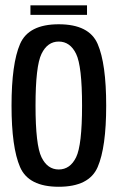

<svg xmlns="http://www.w3.org/2000/svg" viewBox="-20 -693 447 716"><path d="M199 3.5Q312.5 3.5 344.2 -70Q376 -143.5 376 -299Q376 -455.5 344.2 -529Q312.5 -602.5 199 -602.5Q86.5 -602.5 54.8 -529Q23 -455.5 23 -299Q23 -143.5 54.8 -70Q86.5 3.5 199 3.5ZM199 -61Q157 -61 134.8 -106.5Q112.5 -152 112.5 -299Q112.5 -446.5 134.8 -492.2Q157 -538 199 -538Q241.5 -538 263.8 -492.2Q286 -446.5 286 -299Q286 -152 263.8 -106.5Q241.5 -61 199 -61ZM93.5 -637.5H304.5V-673H93.5Z"/></svg>

Font: Anybody Condensed
Style: Regular
Weight: 400
Width: 3
Designer: Tyler Finck
Foundry: Etcetera Type Company
Version: Version 1.113;gftools[0.9.25]